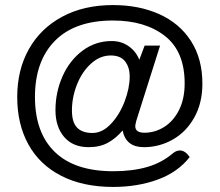

<svg xmlns="http://www.w3.org/2000/svg" viewBox="-20 -729 867 758"><path d="M48 -346Q48 -453 94 -535Q140 -617 225.5 -663Q311 -709 426 -709Q529 -709 609 -673Q689 -637 734 -567Q779 -497 779 -399Q779 -322 747 -265Q715 -208 662 -178Q609 -148 548 -148Q477 -148 464 -214Q439 -184 407 -166Q375 -148 330 -148Q268 -148 233.5 -188Q199 -228 199 -294Q199 -365 227 -428Q255 -491 306 -529Q357 -567 421 -567Q459 -567 488 -546.5Q517 -526 530 -493L551 -549H612L518 -252Q514 -236 514 -231Q514 -205 550 -205Q592 -205 628.5 -228Q665 -251 687 -295Q709 -339 709 -400Q709 -526 631 -587Q553 -648 426 -648Q276 -648 197 -568Q118 -488 118 -346Q118 -205 196.5 -129Q275 -53 427 -53Q504 -53 562 -70Q620 -87 664 -125Q677 -135 690 -135Q711 -135 729 -109Q682 -49 602.5 -20Q523 9 427 9Q307 9 221.5 -35Q136 -79 92 -159Q48 -239 48 -346ZM492 -427Q492 -463 474 -486.5Q456 -510 417 -510Q375 -510 339.5 -478Q304 -446 284 -395.5Q264 -345 264 -293Q264 -246 284.5 -225Q305 -204 345 -204Q384 -204 418 -240Q452 -276 472 -328.5Q492 -381 492 -427Z"/></svg>

Font: K2D Light
Style: Regular
Weight: 300
Designer: Katatrad Aksorn Co.,Ltd.
Foundry: Cadson Demak Co.,Ltd.
Version: Version 1.000; ttfautohint (v1.6)